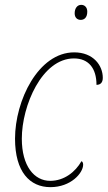

<svg xmlns="http://www.w3.org/2000/svg" viewBox="-20 -762 444 792"><path d="M313 -680C327 -680 340 -689 340 -714C340 -732 329 -742 315 -742C299 -742 288 -728 288 -707C288 -689 299 -680 313 -680ZM188 10C272 10 323 -48 323 -83C323 -90 320 -96 316 -97C291 -53 245 -16 187 -16C121 -16 70 -77 70 -190C70 -326 153 -521 285 -521C345 -521 378 -481 378 -412C394 -412 404 -421 404 -441C404 -492 365 -546 286 -546C138 -546 42 -347 42 -190C42 -53 103 10 188 10Z"/></svg>

Font: Noto Serif SemiCondensed Thin
Style: Italic
Weight: 100
Width: 4
Italic angle: -12°
Designer: Monotype Design Team
Foundry: Monotype Imaging Inc.
Version: Version 2.013